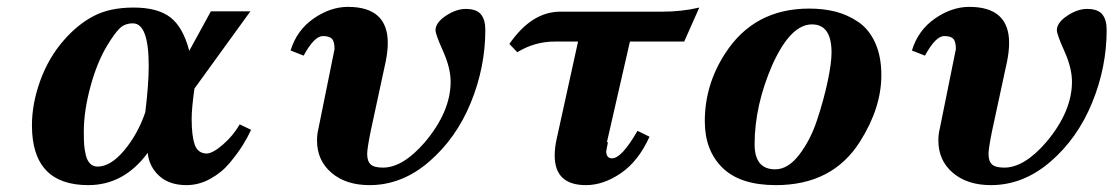

<svg xmlns="http://www.w3.org/2000/svg" viewBox="-20 -527 3242 559"><path d="M581 -80Q599 -80 629 -106Q659 -132 678 -165L711 -149Q702 -129 687.5 -105.5Q673 -82 649.5 -53.5Q626 -25 592.5 -6.5Q559 12 523 12Q473 12 443.5 -15Q414 -42 410 -82Q341 12 237 12Q73 12 73 -162Q73 -226 97.5 -293Q122 -360 166 -410Q206 -456 253 -480.5Q300 -505 369 -505Q439 -505 476 -476.5Q513 -448 531 -379L594 -494H709L546 -269Q538 -211 538 -181Q538 -133 546.5 -107Q555 -81 581 -80ZM403 -200Q413 -282 413 -335Q413 -459 367 -459Q343 -459 328 -444Q313 -429 293 -396Q263 -347 243.5 -275.5Q224 -204 224 -143Q224 -121 225 -106Q226 -91 230 -75Q234 -59 242.5 -50.5Q251 -42 264 -42Q302 -42 341.5 -89Q381 -136 403 -200Z M920 -422Q895 -422 864 -365L826 -380Q844 -439 893 -473Q942 -507 993 -507Q1109 -507 1109 -402Q1109 -378 1103 -348L1059 -144Q1049 -94 1049 -79Q1049 -58 1059 -48.5Q1069 -39 1095 -39Q1153 -39 1217 -113Q1292 -202 1292 -289Q1292 -329 1270 -378Q1248 -427 1248 -439Q1248 -461 1278 -481Q1308 -501 1336 -501Q1367 -501 1380 -485.5Q1393 -470 1393 -440Q1393 -331 1350.5 -227.5Q1308 -124 1229 -56Q1150 12 1056 12Q987 12 945 -24Q903 -60 903 -118Q903 -136 907 -152L954 -384Q954 -406 946.5 -414Q939 -422 920 -422Z M1747 -113H1750Q1745 -88 1745 -87Q1745 -66 1762 -66Q1790 -66 1836 -146L1871 -129Q1839 -58 1788 -23Q1737 12 1686 12Q1595 12 1595 -74Q1595 -98 1601 -124L1663 -406H1595Q1537 -406 1486 -375L1463 -399Q1528 -493 1611 -493H1907Q1965 -493 2016 -505L1972 -406H1814Z M2032 -174Q2032 -280 2091 -371Q2175 -502 2336 -502Q2378 -502 2413 -493Q2448 -484 2479 -463Q2510 -442 2528 -402.5Q2546 -363 2546 -308Q2546 -213 2484 -115Q2404 12 2239 12Q2135 12 2083.5 -38.5Q2032 -89 2032 -174ZM2177 -107Q2177 -34 2237 -34Q2274 -34 2306.5 -76Q2339 -118 2358.5 -176.5Q2378 -235 2389.5 -289Q2401 -343 2401 -374Q2401 -456 2344 -456Q2282 -456 2229 -339Q2177 -220 2177 -107Z M2729 -422Q2704 -422 2673 -365L2635 -380Q2653 -439 2702 -473Q2751 -507 2802 -507Q2918 -507 2918 -402Q2918 -378 2912 -348L2868 -144Q2858 -94 2858 -79Q2858 -58 2868 -48.5Q2878 -39 2904 -39Q2962 -39 3026 -113Q3101 -202 3101 -289Q3101 -329 3079 -378Q3057 -427 3057 -439Q3057 -461 3087 -481Q3117 -501 3145 -501Q3176 -501 3189 -485.5Q3202 -470 3202 -440Q3202 -331 3159.5 -227.5Q3117 -124 3038 -56Q2959 12 2865 12Q2796 12 2754 -24Q2712 -60 2712 -118Q2712 -136 2716 -152L2763 -384Q2763 -406 2755.5 -414Q2748 -422 2729 -422Z"/></svg>

Font: Lingua Franca
Style: Bold Italic
Weight: 700
Italic angle: -13°
Version: Version 1.19